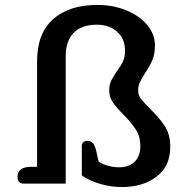

<svg xmlns="http://www.w3.org/2000/svg" viewBox="-20 -743 763 777"><path d="M311 -33V-153Q311 -161 316.5 -167Q322 -173 333 -173Q348 -173 356 -163.5Q364 -154 369 -134L379 -89Q396 -78 418 -72Q440 -66 461 -66Q503 -66 525.5 -89Q548 -112 548 -151Q548 -190 530.5 -217.5Q513 -245 479 -280Q450 -309 436 -330Q422 -351 422 -377Q422 -400 429.5 -415.5Q437 -431 453 -455Q469 -476 477.5 -494Q486 -512 486 -538Q486 -585 454.5 -614Q423 -643 372 -643Q310 -643 278 -610Q246 -577 246 -516V0H76Q51 0 51 -28Q51 -48 65.5 -58Q80 -68 105 -68H130V-494Q130 -608 195 -665.5Q260 -723 374 -723Q438 -723 491.5 -701Q545 -679 576 -641.5Q607 -604 607 -560Q607 -525 597 -501Q587 -477 567 -447Q553 -425 546 -410Q539 -395 539 -377Q539 -358 550 -343.5Q561 -329 588 -302Q627 -264 648 -231Q669 -198 669 -148Q669 -71 614 -28.5Q559 14 472 14Q429 14 386 1.5Q343 -11 311 -33Z"/></svg>

Font: Maitree SemiBold
Style: Regular
Weight: 600
Designer: CadsonDemak Team
Foundry: CadsonDemak
Version: Version 1.001